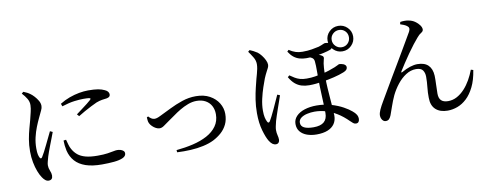

<svg xmlns="http://www.w3.org/2000/svg" viewBox="-70 -1189 4120 1613"><g transform="rotate(-10 1990.0 -382.5)"><path d="M241 31Q226 31 212.5 20Q199 9 188 -8Q173 -30 159.5 -65Q146 -100 137.5 -144Q129 -188 129 -237Q129 -293 137.5 -341Q146 -389 157 -428.5Q168 -468 176 -498Q185 -535 192 -563.5Q199 -592 200 -620Q201 -649 185 -676Q169 -703 145 -728L160 -741Q178 -734 191.5 -727Q205 -720 218 -710Q231 -701 247.5 -683Q264 -665 277 -643Q290 -621 290 -598Q290 -580 280 -560.5Q270 -541 251 -499Q237 -470 221.5 -431Q206 -392 195.5 -347Q185 -302 185 -254Q185 -219 189 -202Q193 -185 198 -175Q209 -154 221 -174Q230 -188 243.5 -213.5Q257 -239 271.5 -269.5Q286 -300 300 -328.5Q314 -357 323 -376L345 -366Q338 -346 327 -318Q316 -290 305 -261Q294 -232 285 -207.5Q276 -183 272 -169Q265 -144 260.5 -126.5Q256 -109 256 -96Q256 -73 266 -49.5Q276 -26 276 -7Q276 31 241 31ZM706 -25Q623 -25 567 -44.5Q511 -64 478 -101Q445 -138 432 -191Q427 -214 424.5 -236.5Q422 -259 422 -279L444 -282Q449 -264 455.5 -240Q462 -216 472 -199Q489 -168 514.5 -147Q540 -126 580.5 -115Q621 -104 682 -104Q735 -104 768 -109Q801 -114 820 -118Q839 -122 850 -122Q866 -122 880 -118Q894 -114 903.5 -105.5Q913 -97 913 -84Q913 -60 884.5 -47Q856 -34 809 -29.5Q762 -25 706 -25ZM571 -476Q594 -493 620 -512.5Q646 -532 668.5 -549.5Q691 -567 700 -576Q706 -582 706 -586.5Q706 -591 692.5 -593Q679 -595 645 -595Q616 -595 570.5 -589.5Q525 -584 462 -564L454 -587Q494 -612 536.5 -627.5Q579 -643 620.5 -650.5Q662 -658 698 -658Q750 -658 782 -652.5Q814 -647 838 -635Q856 -627 863.5 -616Q871 -605 871 -594Q871 -582 863.5 -575Q856 -568 840 -565Q821 -563 799.5 -559.5Q778 -556 751 -546Q730 -537 701 -522Q672 -507 642 -490.5Q612 -474 587 -458Z M1343 -35Q1418 -42 1486 -58Q1554 -74 1607 -102.5Q1660 -131 1690.5 -174Q1721 -217 1721 -275Q1721 -315 1704.5 -346Q1688 -377 1656 -395Q1624 -413 1579 -413Q1543 -413 1506 -399Q1469 -385 1435.5 -365Q1402 -345 1375 -325Q1348 -305 1329 -293Q1291 -266 1272.5 -253Q1254 -240 1236 -240Q1221 -240 1204.5 -248.5Q1188 -257 1174 -271Q1160 -285 1154 -298Q1148 -310 1147 -323.5Q1146 -337 1145 -349L1157 -355Q1166 -344 1179.5 -335Q1193 -326 1207 -326Q1216 -326 1227.5 -329Q1239 -332 1261 -343Q1303 -363 1354 -388.5Q1405 -414 1462.5 -433.5Q1520 -453 1580 -453Q1649 -453 1698 -426Q1747 -399 1773 -356Q1799 -313 1799 -264Q1799 -214 1780.5 -175.5Q1762 -137 1730.5 -109Q1699 -81 1660 -61Q1622 -42 1570 -30.5Q1518 -19 1460 -16Q1402 -13 1345 -16Z M2526 40Q2481 40 2444.5 27Q2408 14 2386.5 -12Q2365 -38 2365 -77Q2365 -115 2391.5 -143Q2418 -171 2463.5 -185.5Q2509 -200 2565 -200Q2633 -200 2690 -183Q2747 -166 2789.5 -142.5Q2832 -119 2856 -98Q2877 -81 2887 -64.5Q2897 -48 2897 -28Q2897 -14 2890 -3.5Q2883 7 2867 7Q2854 7 2843.5 -1.5Q2833 -10 2822 -21Q2775 -68 2728 -96.5Q2681 -125 2634.5 -138.5Q2588 -152 2540 -152Q2509 -152 2477 -145Q2445 -138 2424 -122Q2403 -106 2403 -81Q2403 -52 2430.5 -38Q2458 -24 2511 -24Q2572 -24 2600.5 -49.5Q2629 -75 2629 -124Q2629 -155 2627.5 -195Q2626 -235 2624 -277.5Q2622 -320 2621 -358Q2620 -396 2620 -424Q2620 -449 2620 -476.5Q2620 -504 2619.5 -528.5Q2619 -553 2617 -567Q2615 -591 2596 -601Q2577 -611 2562 -615L2596 -630Q2613 -627 2629 -623.5Q2645 -620 2659 -615.5Q2673 -611 2684 -604Q2694 -598 2696 -590Q2698 -582 2693 -568Q2685 -540 2682.5 -500.5Q2680 -461 2680 -416Q2680 -374 2683 -327Q2686 -280 2689.5 -235.5Q2693 -191 2696 -153Q2699 -115 2699 -91Q2699 -50 2679 -20.5Q2659 9 2620.5 24.5Q2582 40 2526 40ZM2174 62Q2160 62 2146.5 53Q2133 44 2119 22Q2099 -10 2080.5 -74.5Q2062 -139 2062 -223Q2062 -283 2070.5 -337.5Q2079 -392 2090 -436.5Q2101 -481 2108 -509Q2113 -528 2119 -548.5Q2125 -569 2129 -590.5Q2133 -612 2133 -630Q2133 -661 2114.5 -691Q2096 -721 2079 -744L2093 -756Q2108 -750 2123.5 -742Q2139 -734 2156 -723Q2172 -711 2188 -690.5Q2204 -670 2214.5 -648Q2225 -626 2225 -608Q2225 -596 2218.5 -582.5Q2212 -569 2201.5 -549.5Q2191 -530 2178 -499Q2168 -473 2153 -429Q2138 -385 2126.5 -334Q2115 -283 2115 -235Q2115 -200 2120 -177.5Q2125 -155 2133 -140Q2138 -129 2144 -128.5Q2150 -128 2157 -138Q2164 -149 2177.5 -175.5Q2191 -202 2206 -234.5Q2221 -267 2234.5 -297.5Q2248 -328 2257 -347L2279 -338Q2272 -317 2262 -288.5Q2252 -260 2241.5 -230Q2231 -200 2222.5 -174Q2214 -148 2209 -131Q2203 -107 2199 -88Q2195 -69 2195 -56Q2195 -31 2200.5 -10.5Q2206 10 2206 28Q2206 42 2198 52Q2190 62 2174 62ZM2536 -378Q2501 -378 2471.5 -387Q2442 -396 2417 -417Q2392 -438 2370 -476L2385 -489Q2405 -475 2424.5 -463Q2444 -451 2468 -444Q2492 -437 2525 -437Q2565 -437 2597 -442.5Q2629 -448 2651 -453Q2687 -460 2718.5 -470.5Q2750 -481 2772 -490Q2792 -498 2801 -503.5Q2810 -509 2814 -509Q2819 -509 2829 -507.5Q2839 -506 2848.5 -502Q2858 -498 2865 -491Q2872 -484 2872 -473Q2872 -462 2864.5 -452.5Q2857 -443 2837 -435Q2800 -420 2750 -408Q2700 -396 2655 -389Q2623 -384 2594.5 -381Q2566 -378 2536 -378ZM2552 -606Q2521 -606 2493.5 -614Q2466 -622 2444 -640Q2422 -658 2403 -688L2416 -701Q2445 -682 2471 -673.5Q2497 -665 2529 -665Q2574 -665 2608.5 -671Q2643 -677 2670 -683Q2697 -692 2709 -698Q2721 -704 2728 -704Q2750 -704 2765 -695.5Q2780 -687 2780 -669Q2780 -659 2774.5 -652Q2769 -645 2760 -641Q2738 -633 2702 -624.5Q2666 -616 2626.5 -611Q2587 -606 2552 -606ZM2861 -610Q2816 -610 2784 -642Q2752 -674 2752 -719Q2752 -764 2784 -795.5Q2816 -827 2861 -827Q2906 -827 2938 -795.5Q2970 -764 2970 -719Q2970 -674 2938 -642Q2906 -610 2861 -610ZM2861 -645Q2892 -645 2913 -666.5Q2934 -688 2934 -719Q2934 -750 2913 -771Q2892 -792 2861 -792Q2831 -792 2809 -771Q2787 -750 2787 -719Q2787 -688 2809 -666.5Q2831 -645 2861 -645Z M3645 34Q3580 34 3543 0Q3506 -34 3506 -100Q3505 -144 3510 -188.5Q3515 -233 3515 -278Q3515 -311 3499.5 -333.5Q3484 -356 3441 -356Q3396 -356 3355 -329.5Q3314 -303 3281 -261Q3248 -219 3225 -172Q3204 -126 3189.5 -83Q3175 -40 3164 -11Q3157 7 3146.5 18.5Q3136 30 3117 30Q3105 30 3096 22.5Q3087 15 3081.5 2.5Q3076 -10 3076 -24Q3076 -45 3089 -73.5Q3102 -102 3124 -139Q3146 -176 3172 -221Q3197 -264 3228 -316.5Q3259 -369 3291.5 -423.5Q3324 -478 3353.5 -528.5Q3383 -579 3405.5 -617.5Q3428 -656 3439 -675Q3448 -692 3446.5 -703.5Q3445 -715 3435 -722Q3425 -731 3407.5 -738.5Q3390 -746 3376 -750L3381 -769Q3397 -772 3418.5 -772Q3440 -772 3454 -768Q3482 -763 3505 -747Q3528 -731 3542 -711.5Q3556 -692 3556 -675Q3556 -659 3538 -648.5Q3520 -638 3501 -615Q3485 -597 3460 -565Q3435 -533 3408.5 -495Q3382 -457 3358 -420.5Q3334 -384 3318 -358Q3315 -352 3317 -349.5Q3319 -347 3325 -351Q3363 -373 3397.5 -384Q3432 -395 3460 -395Q3521 -395 3552.5 -364Q3584 -333 3587 -274Q3588 -239 3586 -199Q3584 -159 3584 -122Q3584 -82 3603.5 -63Q3623 -44 3662 -44Q3703 -44 3738.5 -63.5Q3774 -83 3803.5 -115Q3833 -147 3856 -187.5Q3879 -228 3895 -271L3915 -265Q3902 -181 3873.5 -123.5Q3845 -66 3808 -31.5Q3771 3 3729 18.5Q3687 34 3645 34Z"/></g></svg>

Font: Noto Serif JP ExtraLight Medium
Style: Regular
Weight: 500
Version: Version 2.003-H1;hotconv 1.1.1;makeotfexe 2.6.0